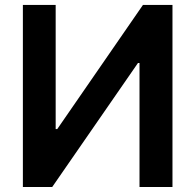

<svg xmlns="http://www.w3.org/2000/svg" viewBox="-20 -747 781 767"><path d="M669 0H537.3V-495.4H531.2L188.6 0H71.4V-727.3H202.4V-231.5H208.8L551.1 -727.3H669Z"/></svg>

Font: Linik Sans SemiBold
Style: Regular
Weight: 600
Designer: Fonts by Rasmus Andersson / Changes by Cristiano Sobral with parts from Marc Monis
Foundry: rsms
Version: Version 3.020; ttfautohint (v1.6)